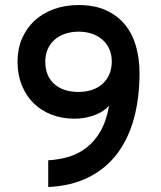

<svg xmlns="http://www.w3.org/2000/svg" viewBox="-20 -732 640 764"><path d="M171.9 -94.2Q211.9 -96.2 250.5 -107.2Q289.1 -118.2 321.8 -142.6Q354.5 -167 378.7 -207.8Q402.8 -248.5 414.1 -311Q406.2 -302.2 393.3 -293Q380.4 -283.7 362.8 -276.4Q345.2 -269 323 -264.4Q300.8 -259.8 274.9 -259.8Q226.1 -259.8 184.8 -275.9Q143.6 -292 113.5 -321.5Q83.5 -351.1 66.7 -393.1Q49.8 -435.1 49.8 -486.8Q49.8 -537.1 67.6 -578.6Q85.4 -620.1 117.4 -649.7Q149.4 -679.2 194.1 -695.6Q238.8 -711.9 293 -711.9Q356 -711.9 401.6 -691.2Q447.3 -670.4 477.1 -634.3Q506.8 -598.1 521 -548.3Q535.2 -498.5 535.2 -440.9Q535.2 -342.8 513.2 -261.5Q491.2 -180.2 446.5 -120.8Q401.9 -61.5 333.3 -26.9Q264.6 7.8 171.9 12.2ZM292 -366.2Q321.8 -366.2 346.4 -374.5Q371.1 -382.8 388.4 -398.7Q405.8 -414.6 415.3 -437Q424.8 -459.5 424.8 -487.8Q424.8 -514.6 415 -536.6Q405.3 -558.6 387.7 -574Q370.1 -589.4 345.9 -597.7Q321.8 -606 293 -606Q263.7 -606 239.3 -597.7Q214.8 -589.4 197.3 -574Q179.7 -558.6 169.9 -536.4Q160.2 -514.2 160.2 -486.8Q160.2 -458 169.4 -435.5Q178.7 -413.1 196 -397.7Q213.4 -382.3 237.5 -374.3Q261.7 -366.2 292 -366.2Z"/></svg>

Font: Overpass
Style: Regular
Weight: 400
Designer: Delve Withrington
Foundry: Delve Fonts
Version: Version 1.001